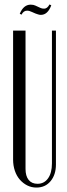

<svg xmlns="http://www.w3.org/2000/svg" viewBox="-20 -837 303 865"><path d="M95 -699V-76Q95 -44 109 -26.5Q123 -9 149 -9Q179 -9 196.5 -33.5Q214 -58 214 -101V-699H232V-96Q232 -50 208 -21Q184 8 144 8Q122 8 103 -1.5Q84 -11 69.5 -27.5Q55 -44 47 -67.5Q39 -91 39 -118V-699ZM77 -771 69 -775Q86 -816 118 -816Q131 -816 139 -812L163 -801Q169 -798 179 -798Q193 -798 203 -817L211 -813Q195 -770 164 -770Q158 -770 152 -772Q146 -774 140 -776L124 -783Q112 -789 102 -789Q86 -789 77 -771Z"/></svg>

Font: Moniqa Cond Heading
Style: Regular
Weight: 400
Width: 3
Designer: Rajesh Rajput
Foundry: Rajesh Rajput
Version: Version 1.000